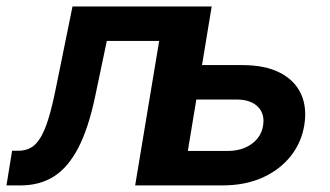

<svg xmlns="http://www.w3.org/2000/svg" viewBox="-45 -562 999 582"><path d="M-25.4 0 -8.3 -105H10.3Q31.7 -105 47.9 -113.8Q64 -122.6 77.1 -143.8Q90.3 -165 101.8 -202.1Q113.3 -239.3 124.5 -295.4L174.8 -542.5H581.5L491.7 0H364.7L437.5 -438H278.8L243.2 -268.6Q223.1 -173.3 192.4 -114Q161.6 -54.7 118.7 -27.3Q75.7 0 17.6 0ZM529.3 -364.7H689.5Q758.3 -364.7 803.2 -341.8Q848.1 -318.8 867.2 -277.8Q886.2 -236.8 877.4 -182.6Q868.7 -129.4 835.7 -88.1Q802.7 -46.9 750.2 -23.4Q697.8 0 629.4 0H380.4L470.2 -542.5H596.7L524.4 -104.5H645.5Q688.5 -104.5 717.8 -125.7Q747.1 -147 752.4 -181.2Q758.3 -216.8 736.6 -238.5Q714.8 -260.3 672.4 -260.3H511.7Z"/></svg>

Font: Inter 16pt SemiBold
Style: Italic
Weight: 600
Italic angle: -9.3988°
Version: Version 4.001;git-66647c0bb